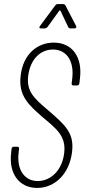

<svg xmlns="http://www.w3.org/2000/svg" viewBox="-20 -918 430 946"><path d="M181 -778H201C206 -778 210 -781 214 -785L272 -865C273 -867 277 -867 278 -865L316 -785C318 -781 322 -778 326 -778H347C355 -778 358 -784 355 -790L302 -892C299 -896 296 -898 291 -898H264C260 -898 255 -895 252 -891L177 -790C172 -783 173 -778 181 -778ZM163 8C250 8 322 -61 335 -169C346 -261 305 -299 218 -374C143 -437 110 -470 119 -545C130 -629 181 -674 241 -674C308 -674 346 -617 336 -532L333 -507C332 -501 336 -497 341 -497H360C366 -497 370 -501 371 -507L374 -532C387 -638 335 -708 245 -708C163 -708 94 -650 82 -547C69 -446 122 -400 192 -339C260 -282 307 -246 296 -162C286 -80 231 -26 166 -26C101 -26 61 -82 72 -167L74 -185C75 -191 71 -195 66 -195H48C42 -195 38 -191 37 -185L35 -166C22 -61 76 8 163 8Z"/></svg>

Font: Barlow Condensed ExtraLight
Style: Italic
Weight: 275
Width: 3
Italic angle: -7°
Designer: Jeremy Tribby
Foundry: Tribby Type
Version: Version 1.422;hotconv 1.0.109;makeotfexe 2.5.65596